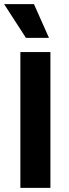

<svg xmlns="http://www.w3.org/2000/svg" viewBox="-29 -913 335 933"><path d="M70 0V-660H216V0ZM97 -729 -9 -893H136L209 -729Z"/></svg>

Font: Bricolage Grotesque 24pt
Style: Bold
Weight: 700
Designer: Mathieu Triay
Foundry: Atelier Triay
Version: Version 1.001;gftools[0.9.33.dev8+g029e19f]